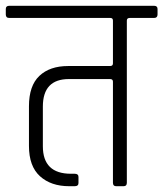

<svg xmlns="http://www.w3.org/2000/svg" viewBox="-34 -643 564 663"><path d="M114 -275V-138Q114 -43 211 -43H224Q237 -43 237 -32V-11Q237 0 224 0H205Q142 0 104 -34.5Q66 -69 66 -139V-276Q66 -347 102 -381Q138 -415 201 -415H346Q356 -415 356 -424V-572Q356 -581 347 -581H-2Q-14 -581 -14 -593V-612Q-14 -623 -2 -623H498Q510 -623 510 -612V-593Q510 -581 498 -581H414Q404 -581 404 -572V-12Q404 0 393 0H367Q356 0 356 -12V-361Q356 -370 346 -370H204Q114 -370 114 -275Z"/></svg>

Font: Rajdhani
Style: Regular
Weight: 400
Designer: Satya Rajpurohit, Jyotish Sonowal
Foundry: Indian Type Foundry
Version: Version 1.201 February 1, 2022